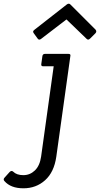

<svg xmlns="http://www.w3.org/2000/svg" viewBox="-40 -783 540 1037"><path d="M193 -425Q181 -425 183 -437L189 -480Q191 -492 203 -492H330Q343 -492 340 -480L264 64Q252 147 203.5 190.5Q155 234 86.5 234Q18 234 -16 195Q-20 191 -20 186Q-20 181 -15 176L12 146Q22 136 31 144Q50 163 86 163Q122 163 148.5 137.5Q175 112 182 63L250 -425ZM447 -575Q441 -569 436.5 -569Q432 -569 428 -573L319 -678L182 -573Q177 -569 172 -569Q167 -569 163 -575L142 -604Q139 -608 139 -612.5Q139 -617 147 -623L321 -759Q326 -763 331.5 -763Q337 -763 341 -758L476 -623Q480 -618 480 -613.5Q480 -609 476 -604Z"/></svg>

Font: Sanchez
Style: Italic
Weight: 400
Designer: Daniel Hernández
Foundry: LatinoType
Version: Version 1.001